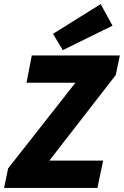

<svg xmlns="http://www.w3.org/2000/svg" viewBox="-26 -922 608 942"><path d="M-6 0H452L480 -134H216L542 -554L562 -650H130L104 -516H344L14 -96ZM282 -676 526 -796 468 -902 234 -756Z"/></svg>

Font: Source Sans Pro Black
Style: Italic
Weight: 900
Italic angle: -11°
Designer: Paul D. Hunt
Foundry: Adobe Systems Incorporated
Version: Version 3.006;hotconv 1.0.111;makeotfexe 2.5.65597